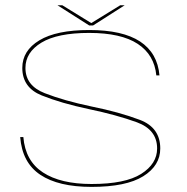

<svg xmlns="http://www.w3.org/2000/svg" viewBox="-20 -708 712 732"><path d="M329 4.5Q461 4.5 526 -36Q591 -76.5 591 -142Q591 -221.5 513.2 -251Q435.5 -280.5 329 -302Q224 -324 150.5 -352.8Q77 -381.5 77 -449Q77 -508.5 138 -545.5Q199 -582.5 320 -582.5Q441.5 -582.5 505 -540.8Q568.5 -499 576 -420.5H588Q580.5 -506 514 -549.8Q447.5 -593.5 320 -593.5Q195 -593.5 130 -554.2Q65 -515 65 -449Q65 -374 139 -344.2Q213 -314.5 316.5 -292.5Q424.5 -270 501.8 -241.8Q579 -213.5 579 -142Q579 -83.5 518.2 -45Q457.5 -6.5 329 -6.5Q211 -6.5 143.8 -50.5Q76.5 -94.5 69 -185.5H57Q64.5 -88 133.5 -41.8Q202.5 4.5 329 4.5ZM320 -611H335L455.5 -688H438.5L328 -620L217.5 -688H199Z"/></svg>

Font: Anybody Expanded Thin
Style: Regular
Weight: 250
Width: 7
Version: Version 1.113;gftools[0.9.25]